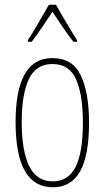

<svg xmlns="http://www.w3.org/2000/svg" viewBox="-20 -783 443 813"><path d="M357 -264Q357 -124 319 -57Q281 10 204 10Q46 10 46 -266Q46 -400 84.5 -468.5Q123 -537 202 -537Q287 -537 322 -464Q357 -391 357 -264ZM72 -266Q72 -143 104 -79Q136 -15 203 -15Q269 -15 300 -76Q331 -137 331 -265Q331 -380 302.5 -446Q274 -512 202 -512Q133 -512 102.5 -448.5Q72 -385 72 -266ZM217 -763Q230 -740 248.5 -708Q267 -676 283.5 -649.5Q300 -623 306 -613V-606H291Q270 -632 246 -667.5Q222 -703 202 -733Q183 -705 158.5 -668Q134 -631 114 -606H98V-613Q109 -629 125 -656Q141 -683 158 -712Q175 -741 187 -763Z"/></svg>

Font: Noto Sans Lao UI ExtCond Thin
Style: Regular
Weight: 100
Width: 2
Designer: Monotype Design Team
Foundry: Monotype Imaging Inc.
Version: Version 2.000; ttfautohint (v1.8.4.7-5d5b)